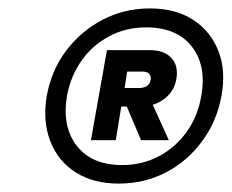

<svg xmlns="http://www.w3.org/2000/svg" viewBox="-20 -732 550 456"><path d="M262 -296Q202 -296 160 -322.5Q118 -349 99.5 -396.5Q81 -444 91 -504Q102 -565 137 -611.5Q172 -658 223.5 -685Q275 -712 336 -712Q397 -712 438.5 -685Q480 -658 498.5 -611.5Q517 -565 506 -504Q495 -444 460 -396.5Q425 -349 374 -322.5Q323 -296 262 -296ZM315 -399 274 -496H337L381 -399ZM270 -340Q318 -340 357.5 -361Q397 -382 423.5 -419Q450 -456 458 -504Q471 -576 435.5 -621.5Q400 -667 327 -667Q279 -667 239.5 -646Q200 -625 174 -588.5Q148 -552 139 -504Q127 -431 162.5 -385.5Q198 -340 270 -340ZM196 -399 234 -613H335Q369 -613 386.5 -595Q404 -577 399 -545Q394 -515 370 -497Q346 -479 313 -479H268L255 -399ZM276 -523H311Q321 -523 328.5 -527.5Q336 -532 338 -543Q339 -552 334 -557Q329 -562 318 -562H282Z"/></svg>

Font: DM Sans 17pt SemiBold
Style: Italic
Weight: 600
Italic angle: -10°
Version: Version 4.004;gftools[0.9.30]